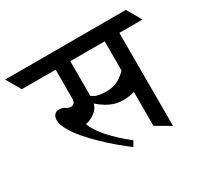

<svg xmlns="http://www.w3.org/2000/svg" viewBox="-195 -841 1085 1036"><g transform="rotate(-30 348.0 -322.5)"><path d="M261.2 -344.2V-381.3Q283.2 -361.8 309.6 -345Q335.9 -328.1 388.2 -328.1Q445.3 -328.1 486.6 -360.6Q527.8 -393.1 560.1 -440.4V-274.9Q544.9 -259.8 511.5 -251Q478 -242.2 442.4 -242.2Q390.1 -242.7 342.3 -271.7Q294.4 -300.8 261.2 -344.2ZM390.1 -657.2 442.4 -567.4H-2L-53.7 -657.2ZM698.2 -657.2 750.5 -567.4H297.4L245.1 -657.2ZM514.6 -41V-657.2H606V12.2ZM209 -633.8H300.3V-343.3Q300.3 -293 272.9 -266.6Q245.6 -240.2 203.6 -230.5Q221.7 -184.1 266.4 -134Q311 -84 381.8 -27.3L363.3 3.9Q333 -18.6 295.2 -50.3Q257.3 -82 219.2 -118.7Q181.2 -155.3 148.9 -192.9Q116.7 -230.5 97.2 -265.6Q77.6 -300.8 77.6 -328.6Q77.6 -349.6 88.4 -360.8Q99.1 -372.1 116.7 -372.1Q137.7 -372.1 151.9 -362.1Q166 -352.1 182.1 -352.1Q192.4 -352.1 200.7 -360.8Q209 -369.6 209 -384.8Z"/></g></svg>

Font: Annapurna SIL
Style: Bold
Weight: 700
Designer: Peter Martin, Annie Olsen
Foundry: SIL International
Version: Version 2.000